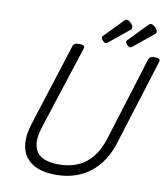

<svg xmlns="http://www.w3.org/2000/svg" viewBox="-129 -1400 1339 1526"><g transform="rotate(10 540.5 -637.0)"><path d="M424 19Q339 19 278 -5Q217 -29 183 -75Q149 -121 144 -188.5Q139 -256 166 -343L379 -1011Q384 -1025 395.5 -1031.5Q407 -1038 431 -1038Q454 -1038 465 -1031Q476 -1024 471 -1008L252 -332Q223 -241 236 -181.5Q249 -122 299 -94Q349 -66 432 -66Q522 -66 589.5 -96Q657 -126 704.5 -185.5Q752 -245 779 -332L990 -1011Q995 -1025 1006.5 -1031.5Q1018 -1038 1041 -1038Q1089 -1038 1080 -1008L865 -321Q831 -209 768.5 -133.5Q706 -58 619.5 -19.5Q533 19 424 19ZM635 -1081Q624 -1081 611 -1094.5Q598 -1108 598 -1119Q598 -1123 599 -1126.5Q600 -1130 607 -1136L749 -1282Q754 -1287 758 -1290Q762 -1293 768 -1293Q778 -1293 791 -1284Q804 -1275 813 -1263Q822 -1251 822 -1240Q822 -1233 820 -1228Q818 -1223 807 -1215L655 -1091Q649 -1087 644 -1084Q639 -1081 635 -1081ZM832 -1081Q821 -1081 807.5 -1094.5Q794 -1108 794 -1119Q794 -1123 795 -1126.5Q796 -1130 803 -1136L944 -1282Q950 -1287 954.5 -1290Q959 -1293 965 -1293Q975 -1293 987.5 -1284Q1000 -1275 1009.5 -1263Q1019 -1251 1019 -1240Q1019 -1233 1017 -1228Q1015 -1223 1004 -1215L851 -1091Q845 -1087 840.5 -1084Q836 -1081 832 -1081Z"/></g></svg>

Font: Playwrite IN
Style: Regular
Weight: 400
Designer: Veronika Burian, José Scaglione
Foundry: TypeTogether
Version: Version 1.002